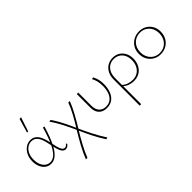

<svg xmlns="http://www.w3.org/2000/svg" viewBox="-15 -1478 2535 2535"><g transform="rotate(-45 1252.5 -211.0)"><path d="M204 5Q156 5 121 -21Q86 -47 66.5 -92Q47 -137 47 -193Q47 -258 72 -307.5Q97 -357 137.5 -385Q178 -413 225 -413Q264 -413 291 -397.5Q318 -382 337 -354Q356 -326 369 -289Q382 -252 390 -209Q402 -149 413 -106Q424 -63 440 -40Q456 -17 479 -17Q491 -17 503.5 -24.5Q516 -32 525 -47L538 -35Q528 -17 511 -6Q494 5 474 5Q450 5 433.5 -10.5Q417 -26 405.5 -53Q394 -80 385 -117.5Q376 -155 367 -201Q357 -259 339 -302Q321 -345 293 -368.5Q265 -392 222 -392Q185 -392 151 -369Q117 -346 96 -302.5Q75 -259 75 -198Q75 -147 91.5 -106Q108 -65 138.5 -41.5Q169 -18 210 -18Q238 -18 265 -32.5Q292 -47 317.5 -77.5Q343 -108 367.5 -155Q392 -202 415.5 -266Q439 -330 462 -412L486 -407Q463 -328 438.5 -263.5Q414 -199 388 -149Q362 -99 333 -65Q304 -31 272 -13Q240 5 204 5ZM267 -513 325 -711H354L288 -513Z M944 289Q891 207 845.5 116.5Q800 26 762 -62Q723 -149 677.5 -238.5Q632 -328 577 -407L605 -412Q656 -337 699 -251.5Q742 -166 777 -84Q819 9 867 103Q915 197 972 284ZM566 287Q599 201 651.5 105.5Q704 10 760 -82L776 -61Q723 26 674.5 116Q626 206 595 287ZM778 -62 762 -83Q813 -165 859 -249Q905 -333 932 -408H961Q930 -328 880.5 -238Q831 -148 778 -62Z M1242 5Q1171 5 1131 -37Q1091 -79 1091 -154V-407L1118 -410V-161Q1118 -94 1153 -55.5Q1188 -17 1248 -17Q1304 -17 1340 -46.5Q1376 -76 1393.5 -127Q1411 -178 1411 -241Q1411 -290 1401.5 -330.5Q1392 -371 1372 -406L1399 -411Q1419 -375 1428.5 -336.5Q1438 -298 1438 -250Q1438 -178 1417 -120Q1396 -62 1352.5 -28.5Q1309 5 1242 5Z M1570 289Q1570 228 1570.5 166.5Q1571 105 1571 44Q1571 -17 1571 -78Q1571 -139 1571 -199Q1571 -265 1596.5 -313Q1622 -361 1665.5 -387Q1709 -413 1763 -413Q1820 -413 1861.5 -387.5Q1903 -362 1927 -317Q1951 -272 1951 -211Q1951 -151 1926.5 -101.5Q1902 -52 1856.5 -23.5Q1811 5 1749 5Q1703 5 1658 -12Q1613 -29 1585 -63L1595 -75Q1622 -46 1663 -31.5Q1704 -17 1746 -17Q1802 -17 1841.5 -43Q1881 -69 1902 -113Q1923 -157 1923 -211Q1923 -294 1878 -342.5Q1833 -391 1761 -391Q1715 -391 1678.5 -368.5Q1642 -346 1620.5 -304Q1599 -262 1598 -202Q1598 -149 1598 -99Q1598 -49 1598 -0.5Q1598 48 1598 95.5Q1598 143 1598 190.5Q1598 238 1598 286Z M2247 5Q2189 5 2143.5 -22Q2098 -49 2071.5 -95.5Q2045 -142 2045 -201Q2045 -263 2072.5 -310.5Q2100 -358 2148.5 -385.5Q2197 -413 2257 -413Q2315 -413 2360.5 -386.5Q2406 -360 2432 -314Q2458 -268 2458 -208Q2458 -147 2431 -98.5Q2404 -50 2356 -22.5Q2308 5 2247 5ZM2249 -16Q2303 -16 2343.5 -41Q2384 -66 2406.5 -109Q2429 -152 2429 -206Q2429 -261 2406.5 -302.5Q2384 -344 2344.5 -368Q2305 -392 2255 -392Q2202 -392 2161 -367.5Q2120 -343 2097 -300.5Q2074 -258 2074 -203Q2074 -149 2097 -106.5Q2120 -64 2159.5 -40Q2199 -16 2249 -16Z"/></g></svg>

Font: Ysabeau Office Thin
Style: Regular
Weight: 250
Designer: Christian Thalmann (Catharsis Fonts)
Version: Version 2.001;gftools[0.9.30]; featfreeze: tnum,lnum,ss02